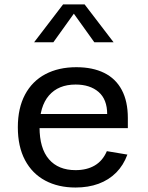

<svg xmlns="http://www.w3.org/2000/svg" viewBox="-20 -826 660 858"><path d="M321 -525.7Q394 -525.7 445.6 -500.2Q497.2 -474.8 524.2 -424Q551.3 -373.2 551.3 -298.5V-253.3H131.8V-316.7H484.2L459 -294.8V-315.5Q459 -381.8 420.6 -415Q382.2 -448.2 317.8 -448.2Q241 -448.2 198.8 -399.4Q156.7 -350.7 156.7 -257.3Q156.7 -163 198.7 -114.3Q240.7 -65.7 317.8 -65.7Q368.2 -65.7 403.7 -86.7Q439.2 -107.7 457.5 -150.5L549.3 -135.2Q531.8 -87.5 499.1 -54.6Q466.3 -21.7 420.4 -4.8Q374.5 12 317.7 12Q240.2 12 182.1 -19Q124 -50 91.8 -110.4Q59.7 -170.8 59.7 -257.3Q59.7 -342.8 91.8 -403.2Q124 -463.5 182.9 -494.6Q241.8 -525.7 321 -525.7ZM261.8 -806.2H358.2L487.5 -637.2H401.5L295 -785.8H325L218.5 -637.2H132.5Z"/></svg>

Font: Monaspace Neon Var ExtraLight
Style: Regular
Weight: 200
Designer: Riley Cran and the Lettermatic Team
Version: Version 1.200 (Monaspace Neon Var)